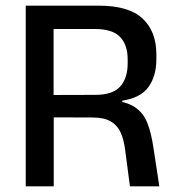

<svg xmlns="http://www.w3.org/2000/svg" viewBox="-20 -659 622 679"><path d="M543.5 0H439.5L422.5 -129.5Q418 -165 406.8 -190.2Q395.5 -215.5 372 -229.5Q348.5 -243.5 306.5 -243.5L140 -244V-323L317 -323.5Q378.5 -323.5 405 -353Q431.5 -382.5 431.5 -435V-449Q431.5 -500.5 404.5 -528.5Q377.5 -556.5 315 -556.5H138V-639H329Q435.5 -639 484.2 -593.5Q533 -548 533 -466.5V-450.5Q533 -390 505.2 -351.5Q477.5 -313 412.5 -303V-290L370.5 -304.5Q426 -300.5 456.2 -280.5Q486.5 -260.5 500.5 -225.5Q514.5 -190.5 522 -140.5ZM170 0H71V-639H169.5V-295.5L170 -258Z"/></svg>

Font: Anek Kannada Medium
Style: Regular
Weight: 500
Designer: Vaishnavi Murthy, Maithili Shingre (Kannada) & Yesha Goshar (Latin)
Foundry: Ek Type
Version: Version 1.003